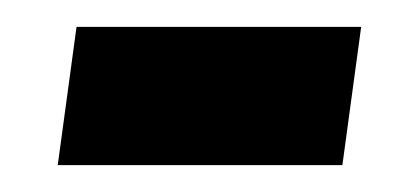

<svg xmlns="http://www.w3.org/2000/svg" viewBox="-20 -362 312 143"><path d="M23 -239 37 -342H249L235 -239Z"/></svg>

Font: Alumni Sans Black
Style: Italic
Weight: 900
Italic angle: -8°
Version: Version 1.016